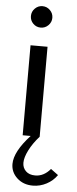

<svg xmlns="http://www.w3.org/2000/svg" viewBox="-61 -703 396 989"><g transform="rotate(5 136.5 -208.5)"><path d="M147.9 253.9Q98.6 253.9 66.4 224.1Q34.2 194.3 34.2 151.9Q34.2 87.9 115.2 0H73.7V-465.3H161.6V0Q128.4 37.1 109.1 75.2Q89.8 113.3 89.8 140.6Q89.8 166.5 107.2 183.6Q124.5 200.7 155.8 200.7Q200.2 200.7 234.4 160.2L272.9 188.5Q252 218.8 218.5 236.3Q185.1 253.9 147.9 253.9ZM117.7 -671.4Q140.6 -671.4 157 -655Q173.3 -638.7 173.3 -615.7Q173.3 -593.3 157 -576.9Q140.6 -560.5 117.7 -560.5Q94.7 -560.5 78.6 -576.7Q62.5 -592.8 62.5 -615.7Q62.5 -638.7 78.9 -655Q95.2 -671.4 117.7 -671.4Z"/></g></svg>

Font: Spartan MB Med
Style: Regular
Weight: 500
Designer: Matt Bailey, Mirko Velimirovic
Foundry: Matt Bailey
Version: Version 1.005